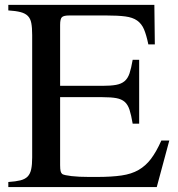

<svg xmlns="http://www.w3.org/2000/svg" viewBox="-20 -758 721 778"><path d="M615.2 0H13.7V-20.5Q43.9 -22.5 63 -27.3Q82 -32.2 92.3 -43Q102.5 -53.7 106.4 -72.3Q110.4 -90.8 110.4 -120.1V-616.2Q110.4 -645.5 106.9 -664.1Q103.5 -682.6 92.8 -693.4Q82 -704.1 63 -709Q43.9 -713.9 13.7 -715.8V-738.3H605.5L607.4 -578.1H581.1Q573.2 -616.2 563.5 -639.2Q553.7 -662.1 535.6 -674.8Q517.6 -687.5 487.8 -691.4Q458 -695.3 411.1 -695.3H260.7Q238.3 -695.3 231 -688.5Q223.6 -681.6 223.6 -657.2V-410.2H394.5Q428.7 -410.2 450.2 -414.1Q471.7 -418 484.9 -429.2Q498 -440.4 504.9 -460.9Q511.7 -481.4 517.6 -515.6H543.9V-256.8H517.6Q511.7 -292 504.9 -313Q498 -334 485.4 -345.2Q472.7 -356.4 451.2 -360.4Q429.7 -364.3 394.5 -364.3H223.6V-88.9Q223.6 -72.3 225.6 -64.5Q227.5 -56.6 232.4 -52.7Q240.2 -47.9 270 -44.4Q299.8 -41 340.8 -41H372.1Q431.6 -41 472.2 -46.9Q512.7 -52.7 541.5 -69.3Q570.3 -85.9 591.8 -114.3Q613.3 -142.6 633.8 -188.5H666Z"/></svg>

Font: Jomolhari
Style: Regular
Weight: 400
Designer: Christopher J. Fynn
Foundry: Christopher  J.  Fynn (Karma Drubgy¸ Tenzin).
Version: Version 1.000